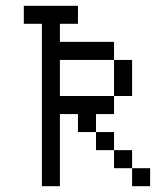

<svg xmlns="http://www.w3.org/2000/svg" viewBox="-20 -645 540 665"><path d="M500 0V-62.5H437.5V0ZM250 -562.5V-625H62.5V-562.5H125V0H187.5Q187.5 0 187.5 -250H250V-187.5H312.5V-125H375V-62.5H437.5V-125H375V-187.5H312.5V-250H375V-312.5H187.5Q187.5 -312.5 187.5 -437.5H375Q375 -437.5 375 -312.5H437.5Q437.5 -312.5 437.5 -437.5H375V-500H187.5V-562.5Z"/></svg>

Font: CalcUnifontExMono
Style: Regular
Weight: 500
Version: Version 15.0.06